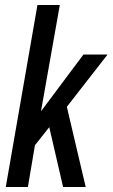

<svg xmlns="http://www.w3.org/2000/svg" viewBox="-20 -744 448 764"><path d="M3 0 129 -724H218L143 -301L312 -527H408L246 -319L321 0H231L176 -238L119 -166L91 0Z"/></svg>

Font: Archivo ExtraCondensed Medium
Style: Italic
Weight: 500
Width: 2
Italic angle: -10°
Designer: Hector Gatti
Foundry: Omnibus-Type
Version: Version 2.001